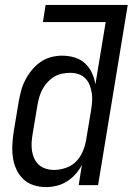

<svg xmlns="http://www.w3.org/2000/svg" viewBox="-20 -755 541 783"><path d="M168 8Q141 8 116.5 0Q92 -8 74.5 -25Q57 -42 46.5 -65Q36 -88 32.5 -113.5Q29 -139 30.5 -166Q32 -193 36 -219L56 -339Q60 -362 66 -384.5Q72 -407 83 -428.5Q94 -450 109.5 -469Q125 -488 145 -502Q165 -516 188 -522Q211 -528 234 -528Q260 -528 284.5 -520.5Q309 -513 326.5 -497Q344 -481 354.5 -458.5Q365 -436 369 -411L411 -665H155L166 -735H501L380 0H301L314 -83Q304 -63 288.5 -45.5Q273 -28 253.5 -15.5Q234 -3 211.5 2.5Q189 8 168 8ZM200 -62Q223 -62 247.5 -70Q272 -78 289.5 -95.5Q307 -113 317 -136.5Q327 -160 331 -183L351 -303Q354 -321 355.5 -339Q357 -357 354.5 -374Q352 -391 346 -407Q340 -423 328.5 -435Q317 -447 300.5 -452.5Q284 -458 266 -458Q250 -458 233 -454.5Q216 -451 201 -442Q186 -433 174 -420Q162 -407 153.5 -391.5Q145 -376 140.5 -360Q136 -344 133 -328L113 -208Q110 -191 109 -173.5Q108 -156 110.5 -139.5Q113 -123 120 -108Q127 -93 139 -82.5Q151 -72 167 -67Q183 -62 200 -62Z"/></svg>

Font: Iosevka Oblique
Style: Regular
Weight: 400
Italic angle: -9°
Monospace: yes
Designer: Belleve Invis
Foundry: Belleve Invis
Version: Version 32.5.0; ttfautohint (v1.8.4)